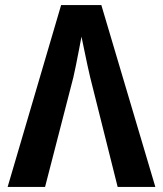

<svg xmlns="http://www.w3.org/2000/svg" viewBox="-20 -734 640 754"><path d="M10 0 220 -714H378L590 0H442L334 -431Q330 -447 323.5 -477.5Q317 -508 310.5 -539.5Q304 -571 300 -590Q296 -569 290 -537.5Q284 -506 278 -476.5Q272 -447 268 -430L157 0Z"/></svg>

Font: Noto Sans Mono
Style: Bold
Weight: 700
Designer: Monotype Design Team
Foundry: Monotype Imaging Inc.
Version: Version 2.014